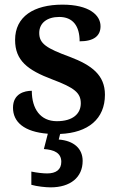

<svg xmlns="http://www.w3.org/2000/svg" viewBox="-20 -567 514 827"><path d="M198 240C283 240 336 197 336 126C336 73 298 39 233 34L239 10C360 5 432 -55 432 -159C432 -243 376 -286 281 -322C180 -359 149 -379 149 -425C149 -468 183 -494 235 -494C294 -494 323 -455 323 -389C385 -389 413 -413 413 -454C413 -502 364 -547 249 -547C126 -547 45 -496 45 -395C45 -306 99 -265 205 -225C301 -189 328 -167 328 -122C328 -78 295 -45 225 -45C154 -45 117 -98 117 -176C86 -176 36 -164 36 -103C36 -42 83 1 186 9L169 75C212 78 244 91 244 130C244 164 221 180 183 180C165 180 139 177 115 172V229C139 236 177 240 198 240Z"/></svg>

Font: Noto Serif SemiBold
Style: Regular
Weight: 600
Designer: Monotype Design Team
Foundry: Monotype Imaging Inc.
Version: Version 2.013